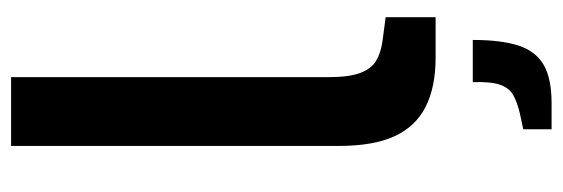

<svg xmlns="http://www.w3.org/2000/svg" viewBox="-354 -449 1014 346"><g transform="rotate(-90 153.0 -276.0)"><path d="M222 2Q169 2 133.5 -16Q98 -34 80.5 -72Q63 -110 63 -173V-763H187V-190Q187 -154 194.5 -134Q202 -114 216 -105.5Q230 -97 250 -94L295 -88V2ZM93 211V160L121 154Q142 149 154.5 142Q167 135 173 119Q179 103 178 69H254Q254 120 244 151Q234 182 209.5 196.5Q185 211 140 211Z"/></g></svg>

Font: Exo Thin SemiBold
Style: Regular
Weight: 600
Version: Version 2.000